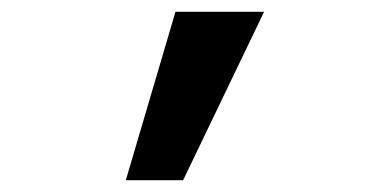

<svg xmlns="http://www.w3.org/2000/svg" viewBox="-20 -895 640 325"><path d="M277 -875H427L290 -590H193Z"/></svg>

Font: JuliaMono BoldItalic
Style: Regular
Weight: 700
Italic angle: -9°
Monospace: yes
Designer: cormullion
Foundry: corm
Version: Version 0.049; ttfautohint (v1.8.4)